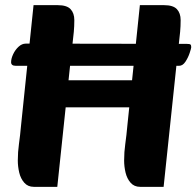

<svg xmlns="http://www.w3.org/2000/svg" viewBox="-20 -716 761 744"><path d="M41 -461Q23 -461 23 -475Q23 -489 31 -506Q39 -523 52 -535Q65 -547 80 -547L703 -546Q715 -546 718 -543.5Q721 -541 721 -533Q721 -529 715 -510.8Q709 -492.7 698.5 -476.8Q688 -461 674 -461ZM111 8Q88 8 74 -8Q60 -24 54.5 -47.3Q49 -70.7 49 -94Q49 -127 53.5 -158.5Q58 -190 62 -234.1L110 -696H204.1Q239 -696 253.5 -680.5Q268 -665 268 -638Q268 -614 266 -592.5Q264 -571 260.5 -542Q257 -513 252 -466L202 8ZM523 8Q500 8 486 -8Q472 -24 466.5 -47.3Q461 -70.7 461 -94Q461 -127 465.5 -158.5Q470 -190 474 -234.1L522 -696H616.1Q651 -696 665.5 -680.5Q680 -665 680 -638Q680 -614 678 -592.5Q676 -571 672.5 -542Q669 -513 664 -466L614 8ZM176 -300V-405H547V-300Z"/></svg>

Font: Alkatra
Style: Regular
Weight: 400
Designer: Suman Bhandary
Version: Version 1.100;gftools[0.9.22]